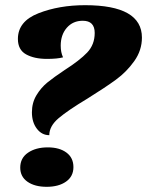

<svg xmlns="http://www.w3.org/2000/svg" viewBox="-20 -700 567 740"><path d="M317 -320Q242 -275 206 -244.5Q170 -214 170 -179Q141 -179 122 -204Q103 -229 103 -267Q103 -304 120.5 -333Q138 -362 162.5 -382Q187 -402 229 -430Q287 -467 316 -497.5Q345 -528 345 -573Q345 -620 299 -620Q261 -620 237.5 -593Q214 -566 214 -524Q214 -498 223 -479Q201 -473 161 -473Q112 -473 80.5 -490.5Q49 -508 49 -550Q49 -618 128.5 -649Q208 -680 308 -680Q527 -680 527 -555Q527 -506 497.5 -464.5Q468 -423 427 -393Q386 -363 317 -320ZM263 -56Q263 -20 234.5 0Q206 20 160 20Q114 20 86 0.5Q58 -19 58 -54Q58 -91 88 -111.5Q118 -132 164 -132Q209 -132 236 -112Q263 -92 263 -56Z"/></svg>

Font: Sansita ExtraBold Italic
Style: Regular
Weight: 800
Italic angle: -11°
Designer: Pablo Cosgaya
Foundry: Omnibus-Type
Version: Version 1.006